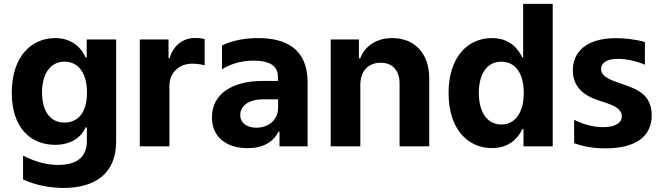

<svg xmlns="http://www.w3.org/2000/svg" viewBox="-20 -747 3377 980"><path d="M303.3 212.4C463.8 212.4 572.8 139.9 572.8 -24.1V-545.5H422.6V-453.8H416.9C397.7 -498.2 352.3 -552.6 261 -552.6C141.3 -552.6 40.1 -459.5 40.1 -273.8C40.1 -92.3 138.5 -7.8 261.4 -7.8C348.4 -7.8 397.4 -51.5 416.9 -96.6H423.3V-26.3C423.3 70.7 350.5 94.8 277.3 94.8C222.7 94.8 164.4 81.3 97.7 47.2V168.7C168.3 202.1 247.2 212.4 303.3 212.4ZM309.3 -121.4C235.1 -121.4 194.6 -180.4 194.6 -274.5C194.6 -368.3 235.1 -432.2 309.3 -432.2C382.8 -432.2 424 -370 424 -274.1C424 -178.6 382.5 -121.4 309.3 -121.4Z M693.5 0H844.8V-308.6C844.8 -375.7 893.8 -421.9 960.6 -421.9C981.5 -421.9 1010.3 -418.3 1024.5 -413.7V-547.9C1011.4 -551.1 992.2 -553.3 976.9 -553.3C915.8 -553.3 865.8 -517.8 845.9 -450.3H840.2V-545.5H693.5Z M1244 9.2C1323.2 9.2 1374.6 -22 1402.3 -75.6H1406.6V0H1550.1V-326.7C1550.1 -497.9 1439.3 -552.6 1297.6 -552.6C1237.6 -552.6 1172.2 -543.3 1113.3 -515.3V-393.5C1152.3 -417.6 1205.6 -437.5 1274.1 -437.5C1400.9 -437.5 1398.8 -373.9 1398.8 -345.2V-333.8H1318.5C1171.2 -333.8 1061.8 -271.3 1061.8 -148.1C1061.8 -44.4 1138.8 9.2 1244 9.2ZM1288.4 -95.2C1239.7 -95.2 1206.3 -119.3 1206.3 -160.2C1206.3 -200.6 1240.4 -240.1 1326 -240.1H1399.5V-197.1C1399.5 -134.6 1350.5 -95.2 1288.4 -95.2Z M1668 0H1819.2V-315.3C1819.6 -385.7 1861.5 -426.8 1922.6 -426.8C1983.3 -426.8 2019.9 -387.1 2019.5 -320.3V0H2170.8V-347.3C2170.8 -474.4 2096.2 -552.6 1982.6 -552.6C1901.6 -552.6 1843 -512.8 1818.5 -449.2H1812.1V-545.5H1668Z M2490.8 8.9C2578.8 8.9 2624.6 -41.9 2645.6 -87.4H2652V0H2801.1V-727.3H2650.2V-453.8H2645.6C2625.4 -498.2 2581.7 -552.6 2490.4 -552.6C2370.7 -552.6 2269.5 -459.5 2269.5 -272C2269.5 -89.5 2366.5 8.9 2490.8 8.9ZM2538.7 -111.5C2464.5 -111.5 2424 -177.6 2424 -272.7C2424 -367.2 2463.8 -432.2 2538.7 -432.2C2612.2 -432.2 2653.4 -370 2653.4 -272.7C2653.4 -175.4 2611.5 -111.5 2538.7 -111.5Z M3070 10.3C3229.8 10.3 3306.5 -54 3306.5 -158.4C3306.5 -262.4 3231.2 -291.2 3178.6 -310L3119.7 -331C3089.8 -341.6 3047.9 -359.4 3047.9 -394.9C3047.9 -420.1 3069.2 -446.7 3133.2 -446.7C3183.6 -446.7 3240.4 -431.1 3271.7 -416.5V-532.3C3223.7 -546.9 3166.5 -552.2 3123.9 -552.2C2969.8 -552.2 2903.8 -479.8 2903.8 -387.8C2903.8 -283.4 2991.1 -250 3028.8 -236.9L3085.2 -217.7C3114.7 -207.4 3153.8 -189.6 3153.8 -153.4C3153.8 -120.7 3122.5 -98 3058.9 -98C3003.2 -98 2949.6 -115.1 2910.5 -135.7V-16C2958.5 1.4 3013.8 10.3 3070 10.3Z"/></svg>

Font: TID UI
Style: Bold
Weight: 700
Designer: The TID Project Authors
Foundry: Bakken & Bæck
Version: Version 1.001;hotconv 1.0.109;makeotfexe 2.5.65596